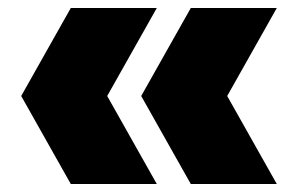

<svg xmlns="http://www.w3.org/2000/svg" viewBox="-20 -525 725 480"><path d="M157 -65 33 -285 157 -505H372L248 -285L372 -65ZM457 -65 333 -285 457 -505H672L548 -285L672 -65Z"/></svg>

Font: Encode Sans SC Condensed Thin Black
Style: Regular
Weight: 900
Version: Version 3.002